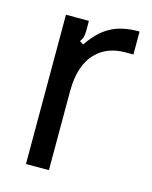

<svg xmlns="http://www.w3.org/2000/svg" viewBox="-91 -625 545 687"><g transform="rotate(15 181.5 -281.5)"><path d="M71 0V-553H156V-517Q156 -503 153.5 -493.5Q151 -484 144 -475L158 -466Q192 -517 233.5 -540Q275 -563 337 -563H341V-478H312Q245 -478 205 -438Q156 -391 156 -291V0Z"/></g></svg>

Font: Open Sauce Sans
Style: Regular
Weight: 400
Designer: Alfredo Marco Pradil
Foundry: Creative Sauce Fz LLC
Version: Version 1.477